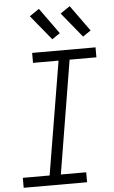

<svg xmlns="http://www.w3.org/2000/svg" viewBox="-63 -1015 626 1056"><g transform="rotate(-5 250.0 -486.5)"><path d="M24 0V-55H172L276 -680H135V-735H485V-680H337L234 -55H374V0ZM422 -800 310 -937 363 -973 466 -830ZM252 -800 140 -937 193 -973 296 -830Z"/></g></svg>

Font: Iosevka Slab Light
Style: Italic
Weight: 300
Italic angle: -9°
Monospace: yes
Designer: Belleve Invis
Foundry: Belleve Invis
Version: Version 11.1.1; ttfautohint (v1.8.3)